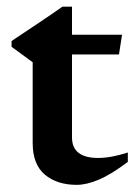

<svg xmlns="http://www.w3.org/2000/svg" viewBox="-20 -532 398 564"><path d="M191.5 -128.5Q191.5 -68 268.5 -68Q306 -68 355.5 -84V-56.5Q306.5 -19.5 270.2 -4.2Q234 11 205.5 11Q147.5 11 111.8 -19Q76 -49 76 -112V-349L14 -394.5V-411.5Q47 -433.5 88.5 -461.2Q130 -489 163.5 -512.5H191.5V-430H338.5L329.5 -372H191.5Z"/></svg>

Font: Newsreader Text SemiBold
Style: Regular
Weight: 600
Designer: Hugues Gentile
Foundry: Production Type
Version: Version 1.001